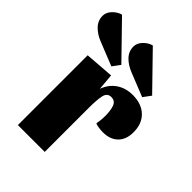

<svg xmlns="http://www.w3.org/2000/svg" viewBox="-270 -888 992 992"><g transform="rotate(45 226.5 -392.0)"><path d="M243 -320V0H47V-510L206 -522L214 -432Q231 -479 268.5 -504.5Q306 -530 357 -530Q421 -530 458.5 -494.5Q496 -459 496 -396Q496 -343 466 -313.5Q436 -284 383 -284Q370 -284 352 -286.5Q334 -289 327 -294Q333 -320 333 -353Q333 -393 323.5 -418.5Q314 -444 286 -444Q257 -444 250 -412.5Q243 -381 243 -320ZM174 -556 44 -608Q6 -623 -18.5 -648.5Q-43 -674 -43 -709Q-43 -734 -22.5 -755.5Q-2 -777 24 -784L205 -598ZM399 -556 269 -608Q231 -623 206.5 -648.5Q182 -674 182 -709Q182 -734 202.5 -755.5Q223 -777 249 -784L430 -598Z"/></g></svg>

Font: Sansita ExtraBold
Style: Regular
Weight: 800
Designer: Pablo Cosgaya
Foundry: Omnibus-Type
Version: Version 1.006